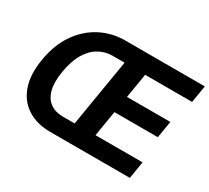

<svg xmlns="http://www.w3.org/2000/svg" viewBox="-141 -962 1305 1197"><g transform="rotate(30 511.5 -364.0)"><path d="M329.8 0Q234.9 0 167.3 -42.1Q99.7 -84.2 70.4 -165.2Q41.1 -246.2 60.5 -362.8Q79.6 -480.5 136 -561.8Q192.3 -643 273.9 -685.3Q355.5 -727.5 449.9 -727.5H592.3L571.7 -605.6H429.8Q376.3 -605.6 330.8 -579.4Q285.3 -553.1 253.3 -499.3Q221.3 -445.5 207.7 -362.8Q194.1 -280.4 208.4 -227Q222.7 -173.6 259.8 -147.8Q296.9 -121.9 350.3 -121.9H492.7L471.2 0ZM415 0 535.6 -727.5H1022.7L1002.2 -604.1H664.3L635.2 -428.2H947.4L927.1 -306.9H614.7L584.5 -123.5H923.4L903.1 0Z"/></g></svg>

Font: Inter Variable
Style: Italic
Weight: 400
Italic angle: -9.39999°
Designer: Rasmus Andersson
Foundry: rsms
Version: Version 4.001;git-9221beed3